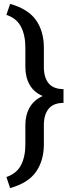

<svg xmlns="http://www.w3.org/2000/svg" viewBox="-20 -800 382 998"><path d="M32.7 177.7 13.2 120.1Q65.9 102.5 88.9 58.8Q111.8 15.1 111.8 -49.3V-149.4Q111.8 -201.7 133.8 -240.7Q155.8 -279.8 201.7 -300.8Q155.8 -320.8 133.8 -359.9Q111.8 -398.9 111.8 -452.1V-552.7Q111.8 -617.2 88.9 -661.4Q65.9 -705.6 13.2 -722.7L32.7 -779.8Q127.4 -752.9 167.7 -694.6Q208 -636.2 208 -552.7V-452.1Q208 -397 232.9 -366.9Q257.8 -336.9 310.1 -336.9V-265.1Q257.8 -265.1 232.9 -234.6Q208 -204.1 208 -149.4V-49.3Q208 33.7 167.7 92.3Q127.4 150.9 32.7 177.7Z"/></svg>

Font: Roboto Slab
Style: Regular
Weight: 400
Designer: Google
Version: Version 2.000; ttfautohint (v1.8.1.43-b0c9)